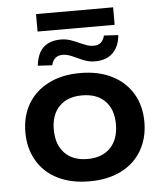

<svg xmlns="http://www.w3.org/2000/svg" viewBox="-56 -849 776 908"><g transform="rotate(-5 332.5 -395.0)"><path d="M333 10Q245 10 181.5 -22Q118 -54 84 -112.5Q50 -171 50 -247Q50 -324 84 -381.5Q118 -439 181.5 -471.5Q245 -504 332 -504Q420 -504 483.5 -471.5Q547 -439 581 -381.5Q615 -324 615 -247Q615 -171 581 -112.5Q547 -54 483.5 -22Q420 10 333 10ZM332 -96Q402 -96 441 -136.5Q480 -177 480 -248Q480 -319 441 -358.5Q402 -398 332 -398Q263 -398 224 -358.5Q185 -319 185 -248Q185 -177 224 -136.5Q263 -96 332 -96ZM149 -717V-800H515V-717ZM204 -552 136 -556Q140 -593 154 -618.5Q168 -644 193.5 -657Q219 -670 255 -670Q278 -670 299.5 -663Q321 -656 344 -645Q358 -639 374 -633Q390 -627 406 -627Q430 -627 442.5 -638.5Q455 -650 460 -671L528 -667Q523 -613 492.5 -583Q462 -553 408 -553Q383 -553 362.5 -560.5Q342 -568 321 -578Q302 -587 287.5 -592Q273 -597 258 -597Q236 -597 223 -586Q210 -575 204 -552Z"/></g></svg>

Font: Nunito Sans 10pt SemiExpanded
Style: Bold
Weight: 700
Width: 6
Designer: Vernon Adams
Foundry: Vernon Adams
Version: Version 3.101;gftools[0.9.27]